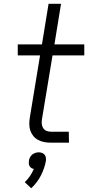

<svg xmlns="http://www.w3.org/2000/svg" viewBox="-20 -755 490 1016"><path d="M250 0Q232 0 215 -3Q198 -6 182.5 -14Q167 -22 156.5 -35Q146 -48 140.5 -64Q135 -80 135 -98Q135 -116 138 -134L192 -462H74V-520H202L237 -735H303L268 -520H426V-462H258L202 -124Q200 -112 201 -99.5Q202 -87 208.5 -77Q215 -67 226 -62.5Q237 -58 250 -58H344L345 0ZM145 241 111 209Q127 194 139 176Q151 158 159 139Q152 138 146 134Q140 130 136.5 124Q133 118 132.5 110.5Q132 103 133 96Q134 87 138.5 78Q143 69 150.5 63Q158 57 167 54Q176 51 185 51Q194 51 202 54Q210 57 215.5 63Q221 69 222.5 78Q224 87 223 96Q216 135 196.5 173.5Q177 212 145 241Z"/></svg>

Font: Iosevka Etoile Light
Style: Italic
Weight: 300
Italic angle: -9°
Designer: Belleve Invis
Foundry: Belleve Invis
Version: Version 22.1.2; ttfautohint (v1.8.4)